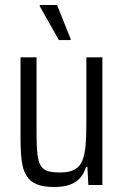

<svg xmlns="http://www.w3.org/2000/svg" viewBox="-20 -739 494 767"><path d="M196 8Q153 8 126.5 -3Q100 -14 85.5 -37.5Q71 -61 66.5 -98.5Q62 -136 62 -187V-510H126V-207Q126 -155 129.5 -123.5Q133 -92 143.5 -76Q154 -60 172.5 -55Q191 -50 221 -50Q257 -50 278.5 -62Q300 -74 309.5 -98.5Q319 -123 322 -159.5Q325 -196 325 -245V-510H389V0H333L329 -73H324Q316 -46 300 -28Q284 -10 258.5 -1Q233 8 196 8ZM215 -579 139 -714V-719H208L262 -584V-579Z"/></svg>

Font: Saira Condensed
Style: Regular
Weight: 400
Width: 3
Designer: Hector Gatti with collaboration of the Omnibus-Type team
Foundry: Omnibus-Type
Version: Version 1.101